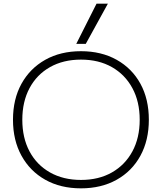

<svg xmlns="http://www.w3.org/2000/svg" viewBox="-20 -1020 885 1050"><path d="M423 10Q311 10 227.5 -37Q144 -84 97.5 -168.5Q51 -253 51 -365Q51 -478 97.5 -562Q144 -646 227.5 -693Q311 -740 423 -740Q534 -740 618 -693Q702 -646 748 -562Q794 -478 794 -365Q794 -253 748 -168.5Q702 -84 618 -37Q534 10 423 10ZM423 -36Q520 -36 592 -77Q664 -118 704 -192Q744 -266 744 -365Q744 -464 704 -538Q664 -612 592 -653Q520 -694 423 -694Q326 -694 253.5 -653Q181 -612 141.5 -538Q102 -464 102 -365Q102 -266 141.5 -192Q181 -118 253.5 -77Q326 -36 423 -36ZM449 -780H397L508 -1000H570Z"/></svg>

Font: M PLUS 1 Thin Light
Style: Regular
Weight: 300
Version: Version 1.001